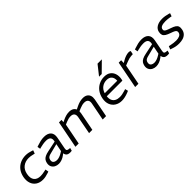

<svg xmlns="http://www.w3.org/2000/svg" viewBox="271 -2029 3320 3320"><g transform="rotate(-45 1931.0 -369.5)"><path d="M261 7Q185 7 132.5 -28Q80 -63 59 -125Q38 -187 53 -266Q69 -346 110.5 -399Q152 -452 212.5 -479Q273 -506 344 -506Q379 -506 413 -499Q447 -492 482 -480L499 -473L477 -414L450 -420Q421 -428 396 -431.5Q371 -435 348 -435Q265 -435 207.5 -390Q150 -345 134 -260Q116 -166 155 -116.5Q194 -67 276 -67Q323 -67 383 -81L413 -88L424 -28L398 -19Q359 -6 326 0.5Q293 7 261 7Z M965 3Q955 5 945.5 6Q936 7 928 7Q871 7 848.5 -21Q826 -49 828 -91L826 -107L870 -330Q880 -381 855.5 -407.5Q831 -434 771 -434Q730 -434 694.5 -427.5Q659 -421 631 -414L603 -406L593 -462L623 -472Q662 -486 705.5 -496Q749 -506 795 -506Q838 -506 870.5 -494.5Q903 -483 923.5 -460.5Q944 -438 950.5 -405.5Q957 -373 949 -331L907 -111Q900 -76 914.5 -64Q929 -52 979 -49ZM649 7Q606 7 571 -11.5Q536 -30 518.5 -65.5Q501 -101 511 -150Q518 -184 535 -208Q552 -232 585.5 -249Q619 -266 675 -277L890 -322L879 -271L678 -220Q647 -213 628.5 -203Q610 -193 601.5 -179Q593 -165 589 -146Q581 -103 606 -82.5Q631 -62 675 -62Q700 -62 731.5 -72.5Q763 -83 796 -103L852 -138L857 -92L801 -49Q765 -21 725 -7Q685 7 649 7Z M1058 0 1155 -499H1216L1212 -424L1193 -437L1249 -464Q1290 -484 1329 -495Q1368 -506 1406 -506Q1458 -506 1490.5 -485.5Q1523 -465 1535 -428Q1547 -391 1537 -339L1472 0H1392L1454 -326Q1464 -378 1442.5 -405.5Q1421 -433 1371 -433Q1343 -433 1317 -426.5Q1291 -420 1260 -407L1213 -387L1138 0ZM1725 0 1789 -330Q1798 -379 1776.5 -406Q1755 -433 1704 -433Q1676 -433 1650.5 -426Q1625 -419 1594 -407L1533 -381L1518 -432L1589 -467Q1628 -486 1666.5 -496Q1705 -506 1742 -506Q1794 -506 1826 -485.5Q1858 -465 1870.5 -428.5Q1883 -392 1874 -342L1808 0Z M2191 7Q2121 7 2067.5 -26Q2014 -59 1989.5 -119.5Q1965 -180 1981 -263Q1996 -339 2036 -393Q2076 -447 2135.5 -476.5Q2195 -506 2266 -506Q2339 -506 2383.5 -472Q2428 -438 2444 -383Q2460 -328 2448 -265L2441 -234H2059Q2053 -177 2070 -139.5Q2087 -102 2123.5 -83Q2160 -64 2210 -64Q2240 -64 2271.5 -70Q2303 -76 2335 -86L2371 -97L2385 -42L2352 -28Q2312 -12 2270.5 -2.5Q2229 7 2191 7ZM2071 -296H2377Q2382 -360 2351 -398Q2320 -436 2255 -436Q2191 -436 2141.5 -400.5Q2092 -365 2071 -296ZM2204 -568 2345 -746H2450L2269 -568Z M2519 0 2616 -499H2675L2673 -415L2654 -421L2718 -459Q2754 -480 2793 -493Q2832 -506 2866 -506Q2888 -506 2905 -494L2892 -431Q2869 -430 2846 -428Q2823 -426 2797 -419.5Q2771 -413 2737 -399L2671 -373L2599 0Z M3347 3Q3337 5 3327.5 6Q3318 7 3310 7Q3253 7 3230.5 -21Q3208 -49 3210 -91L3208 -107L3252 -330Q3262 -381 3237.5 -407.5Q3213 -434 3153 -434Q3112 -434 3076.5 -427.5Q3041 -421 3013 -414L2985 -406L2975 -462L3005 -472Q3044 -486 3087.5 -496Q3131 -506 3177 -506Q3220 -506 3252.5 -494.5Q3285 -483 3305.5 -460.5Q3326 -438 3332.5 -405.5Q3339 -373 3331 -331L3289 -111Q3282 -76 3296.5 -64Q3311 -52 3361 -49ZM3031 7Q2988 7 2953 -11.5Q2918 -30 2900.5 -65.5Q2883 -101 2893 -150Q2900 -184 2917 -208Q2934 -232 2967.5 -249Q3001 -266 3057 -277L3272 -322L3261 -271L3060 -220Q3029 -213 3010.5 -203Q2992 -193 2983.5 -179Q2975 -165 2971 -146Q2963 -103 2988 -82.5Q3013 -62 3057 -62Q3082 -62 3113.5 -72.5Q3145 -83 3178 -103L3234 -138L3239 -92L3183 -49Q3147 -21 3107 -7Q3067 7 3031 7Z M3591 7Q3550 7 3515 0.5Q3480 -6 3444 -19L3408 -31L3430 -88L3463 -81Q3495 -74 3527.5 -70Q3560 -66 3590 -66Q3640 -66 3674.5 -82.5Q3709 -99 3717 -136Q3720 -155 3714.5 -169.5Q3709 -184 3686 -197Q3663 -210 3615 -226Q3559 -245 3527 -265Q3495 -285 3485 -313Q3475 -341 3483 -383Q3494 -440 3546.5 -473Q3599 -506 3684 -506Q3719 -506 3754 -500Q3789 -494 3821 -485L3849 -476L3829 -419L3805 -424Q3776 -429 3748.5 -432Q3721 -435 3697 -435Q3635 -435 3600 -420.5Q3565 -406 3559 -373Q3555 -353 3562.5 -340Q3570 -327 3595.5 -314.5Q3621 -302 3673 -285Q3728 -267 3757.5 -247Q3787 -227 3796 -199Q3805 -171 3796 -129Q3787 -80 3757.5 -49.5Q3728 -19 3685 -6Q3642 7 3591 7Z"/></g></svg>

Font: REM Light
Style: Italic
Weight: 300
Italic angle: -11°
Designer: Octavio Pardo
Foundry: Ashler Design
Version: Version 1.005;gftools[0.9.28]